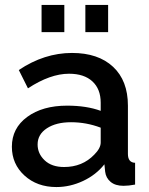

<svg xmlns="http://www.w3.org/2000/svg" viewBox="-20 -746 604 776"><path d="M148 -616V-726H240V-616ZM325 -616V-726H417V-616ZM28 -153Q28 -228 90 -273.5Q152 -319 251 -319Q330 -319 387 -298V-331Q387 -386 353.5 -417Q320 -448 259 -448Q183 -448 93 -389L56 -463Q159 -532 271 -532Q377 -532 437 -476Q497 -420 497 -319V-124Q497 -89 526 -88V0Q500 5 479 5Q446 5 427 -11Q408 -27 405 -52L402 -82Q368 -39 315.5 -14.5Q263 10 208 10Q130 10 79 -36.5Q28 -83 28 -153ZM361 -121Q387 -147 387 -170V-230Q329 -252 267 -252Q207 -252 169.5 -227.5Q132 -203 132 -162Q132 -125 160.5 -98Q189 -71 239 -71Q313 -71 361 -121Z"/></svg>

Font: Raleway-v4020 SemiBold
Style: Regular
Weight: 600
Designer: Matt McInerney, Pablo Impallari, Rodrigo Fuenzalida
Foundry: Matt McInerney, Pablo Impallari, Rodrigo Fuenzalida
Version: Version 4.020;PS 004.020;hotconv 1.0.88;makeotf.lib2.5.64775